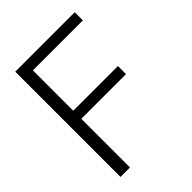

<svg xmlns="http://www.w3.org/2000/svg" viewBox="-203 -802 902 902"><g transform="rotate(-45 248.5 -350.5)"><path d="M61 -700.2H456.1V-646H124V-377.9H420.9V-324.2H124V-1H61Z"/></g></svg>

Font: LT Hoop Light
Style: Regular
Weight: 300
Designer: Daniel Lyons
Foundry: LyonsType
Version: Version 1.000